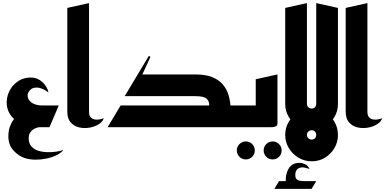

<svg xmlns="http://www.w3.org/2000/svg" viewBox="-20 -820 2484 1238"><path d="M142 200Q99 186 66.5 150Q34 114 34 59Q34 22 44 -4.5Q54 -31 70 -53Q40 -81 29.5 -116Q19 -151 25.5 -187Q32 -223 52.5 -253Q73 -283 105 -301.5Q137 -320 178 -320Q212 -320 236.5 -303.5Q261 -287 275.5 -264.5Q290 -242 292 -224Q267 -243 244 -250.5Q221 -258 202 -254Q185 -252 171.5 -236.5Q158 -221 158 -204Q158 -187 169 -172.5Q180 -158 201.5 -149Q223 -140 256 -140H359L299 0H236Q224 0 207 7.5Q190 15 177.5 30.5Q165 46 165 72Q165 104 182 123.5Q199 143 225.5 151.5Q252 160 282.5 161Q313 162 341.5 158Q370 154 389 147Q372 168 342 182Q312 196 276.5 203Q241 210 206 209.5Q171 209 142 200Z M649 -58Q643 -36 617.5 -19.5Q592 -3 557.5 3Q523 9 490.5 1.5Q458 -6 436 -30.5Q414 -55 414 -100V-769L554 -800V-100Q554 -75 565 -63.5Q576 -52 592 -49.5Q608 -47 624 -50.5Q640 -54 649 -58Z M674 0 758 -140H1329Q1330 -167 1312.5 -183.5Q1295 -200 1239 -200H784L940 -460L950 -453L898 -340H1239Q1305 -340 1347.5 -323Q1390 -306 1415 -277.5Q1440 -249 1451.5 -213.5Q1463 -178 1466 -140H1589V0Z M1738 208Q1714 208 1697 191Q1680 174 1680 150Q1680 126 1697 109Q1714 92 1738 92Q1762 92 1779 109Q1796 126 1796 150Q1796 174 1779 191Q1762 208 1738 208ZM1565 208Q1541 208 1524 191Q1507 174 1507 150Q1507 126 1524 109Q1541 92 1565 92Q1589 92 1606 109Q1623 126 1623 150Q1623 174 1606 191Q1589 208 1565 208Z M1549 0V-140H1629V-309L1769 -340V-23Q1769 -11 1759 -6Q1749 -1 1739 -0.5Q1729 0 1729 0Z M1822 389V356Q1822 337 1823 325.5Q1824 314 1828 299Q1836 269 1855 249.5Q1874 230 1913 230Q1927 230 1946.5 238.5Q1966 247 1976 270Q1970 267 1950 262Q1930 257 1916 261Q1900 265 1893 275.5Q1886 286 1885 295.5Q1884 305 1884 309Q1884 329 1894.5 337Q1905 345 1919.5 346.5Q1934 348 1946 348H1972L1973 389ZM1749 398 1779 348H2019L1989 398Z M1959 -80 1819 -150V-769L1959 -800Z M1990.3 20Q1943.5 20 1904.8 -3Q1866 -26 1842.5 -64.9Q1819 -103.8 1819 -150H1959Q1959 -137 1968 -128.5Q1977 -120 1990 -120Q2003 -120 2011 -128.7Q2019 -137.4 2019 -150H2159Q2159 -103 2136 -64.5Q2113 -26 2075 -3Q2037 20 1990.3 20ZM2019 -100V-800L2159 -769V-150ZM1990.3 220Q1943.5 220 1904.8 197Q1866 174 1842.5 135.2Q1819 96.4 1819 50.2Q1819 3 1842.5 -35.7Q1866 -74.4 1905 -97.2Q1944 -120 1990.5 -120Q2037 -120 2075 -97Q2113 -74 2136 -35.7Q2159 2.7 2159 50Q2159 97 2136 135.5Q2113 174 2075 197Q2037 220 1990.3 220ZM1990 80Q2003 80 2011 71.3Q2019 62.6 2019 50Q2019 37.4 2011 28.7Q2003 20 1990 20Q1977 20 1968 28.7Q1959 37.4 1959 50Q1959 62.6 1968 71.3Q1977 80 1990 80Z M2444 -58Q2438 -36 2412.5 -19.5Q2387 -3 2352.5 3Q2318 9 2285.5 1.5Q2253 -6 2231 -30.5Q2209 -55 2209 -100V-769L2349 -800V-100Q2349 -75 2360 -63.5Q2371 -52 2387 -49.5Q2403 -47 2419 -50.5Q2435 -54 2444 -58Z"/></svg>

Font: Reem Kufi Fun
Style: Regular
Weight: 400
Designer: Khaled Hosny
Version: Version 1.005